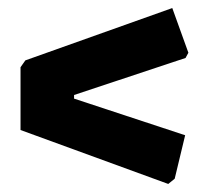

<svg xmlns="http://www.w3.org/2000/svg" viewBox="-20 -500 520 477"><path d="M448 -369 408 -480 43 -350 31 -333V-177L398 -43L414 -56L440 -164L164 -255V-264L441 -356Z"/></svg>

Font: Luna Sans Black
Style: Regular
Weight: 900
Designer: Juan Pablo del Peral
Foundry: Huerta Tipografica
Version: Version 2.001; ttfautohint (v1.5)